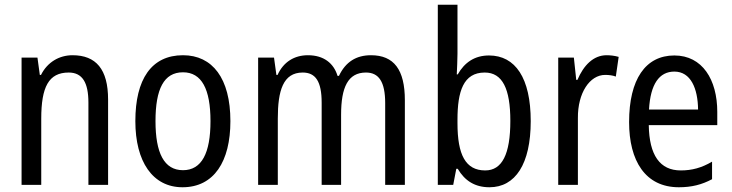

<svg xmlns="http://www.w3.org/2000/svg" viewBox="-20 -780 3089 810"><path d="M286 -547C230 -547 180 -518 153 -464H148L138 -537H71V0H154V-279C154 -413 185 -474 270 -474C328 -474 353 -431 353 -347V0H436V-360C436 -488 385 -547 286 -547Z M952 -269C952 -450 876 -547 752 -547C619 -547 551 -446 551 -269C551 -98 624 10 750 10C883 10 952 -99 952 -269ZM636 -269C636 -404 671 -475 752 -475C831 -475 868 -404 868 -269C868 -134 831 -62 752 -62C672 -62 636 -135 636 -269Z M1545 -547C1483 -547 1438 -519 1410 -460H1404C1388 -513 1346 -547 1279 -547C1222 -547 1176 -519 1151 -464H1146L1136 -537H1069V0H1152V-280C1152 -397 1174 -474 1257 -474C1311 -474 1337 -437 1337 -347V0H1419V-296C1419 -412 1448 -474 1524 -474C1578 -474 1605 -435 1605 -345V0H1688V-357C1688 -486 1642 -547 1545 -547Z M1910 -553V-760H1827V0H1892L1905 -68H1911C1941 -17 1984 10 2045 10C2154 10 2219 -88 2219 -269C2219 -451 2154 -546 2043 -546C1983 -546 1940 -517 1911 -466H1907C1908 -493 1910 -524 1910 -553ZM2025 -474C2100 -474 2133 -405 2133 -270C2133 -129 2098 -61 2027 -61C1944 -61 1910 -127 1910 -260V-275C1910 -395 1935 -474 2025 -474Z M2539 -547C2483 -547 2442 -504 2416 -443H2411L2401 -537H2335V0H2418V-282C2417 -388 2468 -464 2533 -464C2549 -464 2565 -462 2578 -457L2590 -540C2573 -545 2555 -547 2539 -547Z M2825 -546C2703 -546 2634 -445 2634 -265C2634 -102 2702 10 2844 10C2898 10 2941 -1 2984 -24V-98C2940 -72 2899 -61 2852 -61C2764 -61 2719 -125 2717 -252H3006V-308C3006 -444 2943 -546 2825 -546ZM2825 -478C2894 -478 2924 -407 2925 -318H2718C2724 -425 2761 -478 2825 -478Z"/></svg>

Font: Noto Sans Malayalam Condensed
Style: Regular
Weight: 400
Width: 3
Designer: Jelle Bosma - Monotype Design Team
Foundry: Monotype Imaging Inc.
Version: Version 2.104